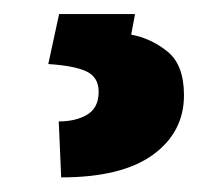

<svg xmlns="http://www.w3.org/2000/svg" viewBox="-20 -23 309 268"><path d="M62.5 -3.4H168.5L163.1 25.4Q190.4 30.3 213.6 48.8Q236.8 67.4 236.8 109.9Q236.8 161.6 193.4 193.1Q149.9 224.6 65.4 224.6L62 146.5Q85.9 146.5 101.8 137Q117.7 127.4 117.7 105Q117.7 85 101.1 76.9Q84.5 68.8 47.4 66.4Z"/></svg>

Font: Vazirmatn UI FD
Style: Bold
Weight: 700
Designer: Saber Rastikerdar
Foundry: Saber Rastikerdar
Version: Version 33.003